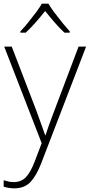

<svg xmlns="http://www.w3.org/2000/svg" viewBox="-23 -835 489 1046"><path d="M0 -581H41L174 -235Q191 -189 203 -155Q215 -121 223 -98H225Q232 -120 244 -154Q256 -188 273 -232L405 -581H446L201 56Q175 123 142.5 157Q110 191 55 191Q25 191 -3 182V147Q11 151 23.5 154Q36 157 52 157Q92 157 117.5 131Q143 105 166 45L204 -55ZM241 -815Q253 -794 273.5 -766.5Q294 -739 316.5 -711.5Q339 -684 357 -664V-657H328Q301 -682 273 -714.5Q245 -747 223 -775Q201 -747 172.5 -714.5Q144 -682 117 -657H88V-664Q107 -684 129.5 -711.5Q152 -739 172.5 -766.5Q193 -794 205 -815Z"/></svg>

Font: Noto Sans Tamil UI ExtraLight
Style: Regular
Weight: 200
Designer: Jelle Bosma - Monotype Design Team
Foundry: Monotype Imaging Inc.
Version: Version 2.004; ttfautohint (v1.8.4.7-5d5b)